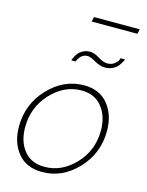

<svg xmlns="http://www.w3.org/2000/svg" viewBox="-135 -999 835 1091"><g transform="rotate(15 282.5 -453.5)"><path d="M273 -889 279 -917H548L542 -889ZM302 -694Q288 -694 276 -687.5Q264 -681 257.5 -671.5Q251 -662 248 -656.5Q245 -651 243 -646H218Q219 -651 224 -662Q229 -673 239 -687Q249 -701 267.5 -711Q286 -721 309 -721Q334 -721 365 -701.5Q396 -682 420 -682Q443 -682 459.5 -694Q476 -706 480 -715Q484 -724 486 -730H511Q510 -724 504.5 -714Q499 -704 488.5 -690Q478 -676 458 -666Q438 -656 413 -656Q383 -656 351 -675Q319 -694 302 -694ZM28 -206Q28 -339 118 -433.5Q208 -528 326 -528Q418 -528 468 -466.5Q518 -405 518 -310Q518 -179 429 -84.5Q340 10 221 10Q128 10 78 -51Q28 -112 28 -206ZM484 -304Q484 -387 441 -441.5Q398 -496 320 -496Q219 -496 141 -412.5Q63 -329 63 -211Q63 -128 105.5 -75Q148 -22 227 -22Q328 -22 406 -104.5Q484 -187 484 -304Z"/></g></svg>

Font: Raleway-v4020 ExtraLight
Style: Italic
Weight: 275
Italic angle: -12°
Designer: Matt McInerney, Pablo Impallari, Rodrigo Fuenzalida
Foundry: Matt McInerney, Pablo Impallari, Rodrigo Fuenzalida
Version: Version 4.020;PS 004.020;hotconv 1.0.88;makeotf.lib2.5.64775